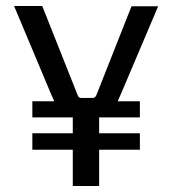

<svg xmlns="http://www.w3.org/2000/svg" viewBox="-20 -621 576 641"><path d="M302 -304 419 -600H508L384 -308Q374 -285 373 -283H447V-229H311V-176H447V-121H311V0H223V-121H88V-176H223V-229H88V-283H161Q160 -285 150 -308L27 -601H121L239 -304Q242 -294 251 -294H290Q298 -294 302 -304Z"/></svg>

Font: Gemunu Libre Medium
Style: Regular
Weight: 500
Designer: Puspanada Ekanayake, Sola Matas, Pathum Egodawatta, Kosala Senevirathne
Foundry: mooniak
Version: Version 1.100